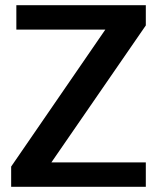

<svg xmlns="http://www.w3.org/2000/svg" viewBox="-20 -720 605 740"><path d="M23 -78 386 -606H43V-700H542V-622L178 -94H542V0H23Z"/></svg>

Font: Pathway Extreme 8pt Thin 12pt SemiBold
Style: Regular
Weight: 600
Version: Version 1.001;gftools[0.9.26]